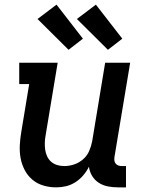

<svg xmlns="http://www.w3.org/2000/svg" viewBox="-20 -801 640 829"><path d="M223 8Q194 8 167 0Q140 -8 119.5 -25.5Q99 -43 86.5 -67Q74 -91 69 -118Q64 -145 65.5 -174Q67 -203 72 -232L106 -438H63V-530H229L177 -217Q174 -201 173.5 -185.5Q173 -170 175 -155Q177 -140 183.5 -126Q190 -112 201 -102.5Q212 -93 226.5 -88.5Q241 -84 257 -84Q279 -84 300 -91Q321 -98 338.5 -113Q356 -128 365 -149Q374 -170 378 -191L434 -530H542L474 -122Q473 -114 474 -107Q475 -100 479.5 -94.5Q484 -89 491 -86.5Q498 -84 506 -84H524V8H491Q468 8 446.5 4Q425 0 407 -11.5Q389 -23 378 -41Q367 -59 364 -81Q354 -61 339 -43.5Q324 -26 305 -14Q286 -2 265 3Q244 8 223 8ZM446 -586 312 -719 394 -781 508 -634ZM276 -586 142 -719 224 -781 338 -634Z"/></svg>

Font: Iosevka Slab Semibold Extended
Style: Italic
Weight: 600
Width: 7
Italic angle: -9°
Monospace: yes
Designer: Belleve Invis
Foundry: Belleve Invis
Version: Version 11.1.0; ttfautohint (v1.8.3)